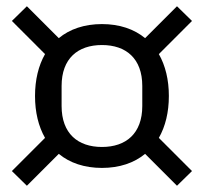

<svg xmlns="http://www.w3.org/2000/svg" viewBox="-20 -656 652 614"><path d="M306 -119C362 -119 409 -135 444 -164L546 -62L594 -109L488 -215C509 -252 520 -297 520 -349C520 -401 509 -446 488 -483L594 -589L546 -636L444 -534C409 -563 362 -579 306 -579C250 -579 203 -563 168 -534L66 -636L18 -589L124 -483C103 -446 92 -401 92 -349C92 -297 103 -252 124 -215L18 -109L66 -62L168 -164C203 -135 250 -119 306 -119ZM306 -186C229 -186 177 -229 177 -317V-381C177 -469 229 -512 306 -512C383 -512 435 -469 435 -381V-317C435 -229 383 -186 306 -186Z"/></svg>

Font: IBM Plex Arabic
Style: Regular
Weight: 400
Designer: Mike Abbink, Paul van der Laan, Pieter van Rosmalen, Wael Morcos, Khajak Apelian
Foundry: Bold Monday
Version: Version 1.0